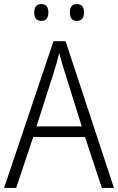

<svg xmlns="http://www.w3.org/2000/svg" viewBox="-20 -917 577 937"><path d="M477 0 395 -248H142L59 0H0L241 -716H300L536 0ZM297 -562Q291 -581 283 -608Q275 -635 269 -658Q263 -633 256 -608Q249 -583 242 -562L158 -300H379ZM147 -856Q147 -897 182 -897Q216 -897 216 -856Q216 -815 182 -815Q147 -815 147 -856ZM321 -857Q321 -897 355 -897Q390 -897 390 -857Q390 -815 355 -815Q321 -815 321 -857Z"/></svg>

Font: Noto Sans Lao UI SemCond Light
Style: Regular
Weight: 300
Width: 4
Designer: Monotype Design Team
Foundry: Monotype Imaging Inc.
Version: Version 2.000; ttfautohint (v1.8.4.7-5d5b)